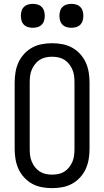

<svg xmlns="http://www.w3.org/2000/svg" viewBox="-20 -967 540 995"><path d="M250 8Q223 8 196.5 3Q170 -2 147 -14.5Q124 -27 105.5 -47Q87 -67 76 -91Q65 -115 60.5 -141.5Q56 -168 56 -195V-540Q56 -567 60.5 -593.5Q65 -620 76 -644Q87 -668 105.5 -688Q124 -708 147 -720.5Q170 -733 196.5 -738Q223 -743 250 -743Q277 -743 303.5 -738Q330 -733 353 -720.5Q376 -708 394.5 -688Q413 -668 424 -644Q435 -620 439.5 -593.5Q444 -567 444 -540V-195Q444 -168 439.5 -141.5Q435 -115 424 -91Q413 -67 394.5 -47Q376 -27 353 -14.5Q330 -2 303.5 3Q277 8 250 8ZM250 -62Q267 -62 283.5 -65.5Q300 -69 314 -78Q328 -87 338.5 -100.5Q349 -114 355.5 -129.5Q362 -145 364 -161.5Q366 -178 366 -195V-540Q366 -557 364 -573.5Q362 -590 355.5 -605.5Q349 -621 338.5 -634.5Q328 -648 314 -657Q300 -666 283.5 -669.5Q267 -673 250 -673Q233 -673 216.5 -669.5Q200 -666 186 -657Q172 -648 161.5 -634.5Q151 -621 144.5 -605.5Q138 -590 136 -573.5Q134 -557 134 -540V-195Q134 -178 136 -161.5Q138 -145 144.5 -129.5Q151 -114 161.5 -100.5Q172 -87 186 -78Q200 -69 216.5 -65.5Q233 -62 250 -62ZM350 -823Q338 -823 325.5 -826.5Q313 -830 304 -839Q295 -848 291.5 -860.5Q288 -873 288 -885Q288 -897 291.5 -909.5Q295 -922 304 -931Q313 -940 325.5 -943.5Q338 -947 350 -947Q362 -947 374.5 -943.5Q387 -940 396 -931Q405 -922 408.5 -909.5Q412 -897 412 -885Q412 -873 408.5 -860.5Q405 -848 396 -839Q387 -830 374.5 -826.5Q362 -823 350 -823ZM150 -823Q138 -823 125.5 -826.5Q113 -830 104 -839Q95 -848 91.5 -860.5Q88 -873 88 -885Q88 -897 91.5 -909.5Q95 -922 104 -931Q113 -940 125.5 -943.5Q138 -947 150 -947Q162 -947 174.5 -943.5Q187 -940 196 -931Q205 -922 208.5 -909.5Q212 -897 212 -885Q212 -873 208.5 -860.5Q205 -848 196 -839Q187 -830 174.5 -826.5Q162 -823 150 -823Z"/></svg>

Font: Iosevka Term Curly
Style: Regular
Weight: 400
Designer: Belleve Invis
Foundry: Belleve Invis
Version: Version 32.3.0